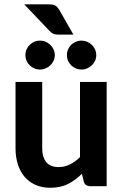

<svg xmlns="http://www.w3.org/2000/svg" viewBox="-20 -866 577 893"><path d="M52.2 0ZM176.3 -484.9V-176.8Q176.3 -134.8 195.3 -111.8Q214.4 -88.9 252.4 -88.9Q280.3 -88.9 305.2 -101.3Q330.1 -113.8 352.1 -135.3V-484.9H476.1V0H399.9Q388.2 0 380.1 -5.6Q372.1 -11.2 369.6 -22.5L360.8 -57.6Q332 -28.8 297.1 -10.7Q262.2 7.3 214.4 7.3Q174.8 7.3 144.5 -6.3Q114.3 -20 93.8 -44.4Q73.2 -68.8 62.7 -102.5Q52.2 -136.2 52.2 -176.8V-484.9ZM209 -845.7Q229 -845.7 238.8 -839.1Q248.5 -832.5 255.9 -819.8L321.3 -705.1H251Q236.8 -705.1 228.3 -708.7Q219.7 -712.4 210.4 -722.2L92.8 -845.7ZM234.9 -609.4Q234.9 -595.7 229.2 -583.5Q223.6 -571.3 214.1 -562.3Q204.6 -553.2 192.1 -547.9Q179.7 -542.5 165.5 -542.5Q151.9 -542.5 139.6 -547.9Q127.4 -553.2 118.2 -562.3Q108.9 -571.3 103.5 -583.5Q98.1 -595.7 98.1 -609.4Q98.1 -623.5 103.5 -636Q108.9 -648.4 118.2 -657.5Q127.4 -666.5 139.6 -671.9Q151.9 -677.2 165.5 -677.2Q179.7 -677.2 192.1 -671.9Q204.6 -666.5 214.1 -657.5Q223.6 -648.4 229.2 -636Q234.9 -623.5 234.9 -609.4ZM427.7 -609.4Q427.7 -595.7 422.1 -583.5Q416.5 -571.3 407 -562.3Q397.5 -553.2 385 -547.9Q372.6 -542.5 358.4 -542.5Q344.7 -542.5 332.5 -547.9Q320.3 -553.2 311 -562.3Q301.8 -571.3 296.4 -583.5Q291 -595.7 291 -609.4Q291 -623.5 296.4 -636Q301.8 -648.4 311 -657.5Q320.3 -666.5 332.5 -671.9Q344.7 -677.2 358.4 -677.2Q372.6 -677.2 385 -671.9Q397.5 -666.5 407 -657.5Q416.5 -648.4 422.1 -636Q427.7 -623.5 427.7 -609.4Z"/></svg>

Font: Carlito
Style: Bold
Weight: 700
Designer: Lukasz Dziedzic
Foundry: tyPoland Lukasz Dziedzic
Version: Version 1.104